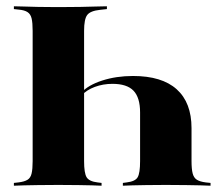

<svg xmlns="http://www.w3.org/2000/svg" viewBox="-20 -591 696 611"><path d="M403.2 -349.2Q495.2 -349.2 542.3 -306.9Q589.5 -264.5 589.5 -183.1V-78.2Q589.5 -53.2 593.1 -39.1Q596.8 -25 606.5 -19Q616.1 -12.9 634.7 -10.5L650 -8.9V0Q637.1 -0.8 616.9 -1.2Q596.8 -1.6 572.6 -2Q548.4 -2.4 520.2 -2.4H508.1H495.2Q468.5 -2.4 444.8 -2Q421 -1.6 402.4 -1.2Q383.9 -0.8 371 0V-8.9L383.1 -10.5Q410.5 -13.7 418.1 -27Q425.8 -40.3 425.8 -78.2V-233.1Q425.8 -280.6 404.8 -302.4Q383.9 -324.2 337.9 -324.2Q308.1 -324.2 281.9 -314.5Q255.6 -304.8 239.5 -287.1V-296.8Q260.5 -320.2 305.2 -334.7Q350 -349.2 403.2 -349.2ZM178.2 -568.5Q208.9 -568.5 235.5 -569Q262.1 -569.4 283.9 -570.2Q305.6 -571 320.2 -571V-562.1L298.4 -559.7Q267.7 -556.5 257.7 -543.5Q247.6 -530.6 247.6 -492.7V-78.2Q247.6 -40.3 255.6 -27Q263.7 -13.7 290.3 -10.5L303.2 -8.9V0Q291.1 -0.8 272.2 -1.2Q253.2 -1.6 229.8 -2Q206.5 -2.4 178.2 -2.4H165.3H153.2Q125.8 -2.4 101.2 -2Q76.6 -1.6 57.3 -1.2Q37.9 -0.8 24.2 0V-8.9L38.7 -10.5Q58.1 -12.9 67.7 -19Q77.4 -25 80.6 -39.1Q83.9 -53.2 83.9 -78.2V-492.7Q83.9 -518.5 80.6 -532.3Q77.4 -546 67.7 -552.4Q58.1 -558.9 38.7 -560.5L24.2 -562.1V-571Q37.9 -571 57.3 -570.2Q76.6 -569.4 101.2 -569Q125.8 -568.5 153.2 -568.5H165.3Z"/></svg>

Font: Playfair 144pt SemiCondensed Black
Style: Regular
Weight: 900
Width: 4
Designer: Claus Eggers Sørensen
Foundry: Claus Eggers Sørensen
Version: Version 2.203